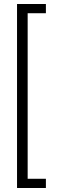

<svg xmlns="http://www.w3.org/2000/svg" viewBox="-20 -826 301 958"><path d="M209 -806V-760H118V66H209V112H65V-806Z"/></svg>

Font: Fira Sans Extra Condensed Light
Style: Regular
Weight: 300
Width: 1
Designer: Carrois Corporate & Edenspiekermann AG
Foundry: Carrois Corporate GbR & Edenspiekermann AG
Version: Version 4.203